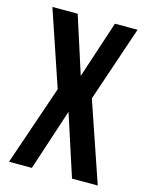

<svg xmlns="http://www.w3.org/2000/svg" viewBox="-108 -768 646 836"><g transform="rotate(15 215.0 -350.0)"><path d="M407 -700 292 -360 415 0H299L209 -277L118 0H15L138 -360L23 -700H137L220 -442L305 -700Z"/></g></svg>

Font: Bebas Neue Bold
Style: Regular
Weight: 700
Designer: Ryoichi Tsunekawa & LGV (GE)
Foundry: Free Software Foundation, Inc.
Version: Version 1.003 August 13, 2016